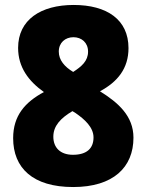

<svg xmlns="http://www.w3.org/2000/svg" viewBox="-20 -744 591 774"><path d="M277 -724C144 -724 53 -664 53 -551C53 -473 95 -417 157 -373C81 -332 33 -278 33 -187C33 -67 112 10 275 10C437 10 518 -70 518 -189C518 -276 457 -330 383 -376C454 -414 498 -468 498 -550C498 -665 411 -724 277 -724ZM276 -594C309 -594 335 -572 335 -536C335 -498 309 -476 275 -454C240 -475 217 -502 217 -536C217 -572 243 -594 276 -594ZM195 -193C195 -237 225 -268 272 -296L285 -288C321 -263 357 -231 357 -190C357 -146 330 -120 274 -120C223 -120 195 -149 195 -193Z"/></svg>

Font: Noto Sans Bengali SemiCondensed ExtraBold
Style: Regular
Weight: 800
Width: 4
Designer: Joana Ranito - Universal Thirst; Jelle Bosma - Monotype Design Team
Foundry: Universal Thirst ehf.
Version: Version 3.000